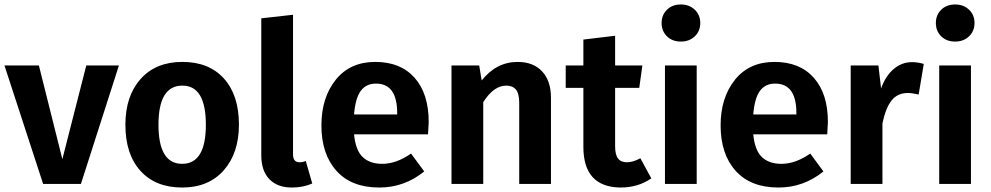

<svg xmlns="http://www.w3.org/2000/svg" viewBox="-22 -823 4433 859"><path d="M510 -530 340 0H171L-2 -530H152L257 -111L364 -530Z M1047 -265Q1047 -138 979 -61Q911 16 793 16Q674 16 606.5 -58.5Q539 -133 539 -265Q539 -393 607 -469.5Q675 -546 794 -546Q913 -546 980 -471.5Q1047 -397 1047 -265ZM794 -440Q687 -440 687 -265Q687 -90 793 -90Q899 -90 899 -265Q899 -440 794 -440Z M1284 16Q1219 16 1183 -21.5Q1147 -59 1147 -128V-741L1289 -757V-132Q1289 -97 1318 -97Q1334 -97 1346 -103L1375 -2Q1334 16 1284 16Z M1896 -277Q1896 -267 1893 -222H1562Q1569 -150 1601 -120Q1633 -90 1688 -90Q1751 -90 1817 -136L1876 -56Q1787 16 1675 16Q1550 16 1483 -59Q1416 -134 1416 -262Q1416 -386 1480 -466Q1544 -546 1657 -546Q1770 -546 1833 -475Q1896 -404 1896 -277ZM1755 -311V-317Q1755 -449 1660 -449Q1616 -449 1592 -416.5Q1568 -384 1562 -311Z M2294 -546Q2364 -546 2403.5 -503.5Q2443 -461 2443 -386V0H2301V-362Q2301 -405 2286 -422.5Q2271 -440 2243 -440Q2187 -440 2140 -366V0H1998V-530H2122L2133 -463Q2199 -546 2294 -546Z M2843 -115 2892 -25Q2833 16 2754 16Q2588 14 2588 -166V-430H2509V-530H2588V-646L2730 -663V-530H2852L2838 -430H2730V-169Q2730 -131 2743 -114Q2756 -97 2783 -97Q2810 -97 2843 -115Z M2962 -779.5Q2986 -803 3024 -803Q3062 -803 3086.5 -779.5Q3111 -756 3111 -720Q3111 -684 3086.5 -660.5Q3062 -637 3024 -637Q2986 -637 2962 -660.5Q2938 -684 2938 -720Q2938 -756 2962 -779.5ZM3095 -530V0H2953V-530Z M3682 -277Q3682 -267 3679 -222H3348Q3355 -150 3387 -120Q3419 -90 3474 -90Q3537 -90 3603 -136L3662 -56Q3573 16 3461 16Q3336 16 3269 -59Q3202 -134 3202 -262Q3202 -386 3266 -466Q3330 -546 3443 -546Q3556 -546 3619 -475Q3682 -404 3682 -277ZM3541 -311V-317Q3541 -449 3446 -449Q3402 -449 3378 -416.5Q3354 -384 3348 -311Z M4058 -545Q4084 -545 4111 -537L4088 -400Q4058 -407 4040 -407Q3993 -407 3966.5 -373Q3940 -339 3926 -271V0H3784V-530H3908L3920 -427Q3939 -482 3975.5 -513.5Q4012 -545 4058 -545Z M4189 -779.5Q4213 -803 4251 -803Q4289 -803 4313.5 -779.5Q4338 -756 4338 -720Q4338 -684 4313.5 -660.5Q4289 -637 4251 -637Q4213 -637 4189 -660.5Q4165 -684 4165 -720Q4165 -756 4189 -779.5ZM4322 -530V0H4180V-530Z"/></svg>

Font: Fira Sans SemiBold
Style: Regular
Weight: 600
Designer: bBox Type GmbH & Carrois Corporate GbR & Edenspiekermann AG
Foundry: bBox Type GmbH & Carrois Corporate GbR & Edenspiekermann AG
Version: Version 4.301;PS 004.301;hotconv 1.0.88;makeotf.lib2.5.64775